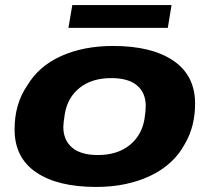

<svg xmlns="http://www.w3.org/2000/svg" viewBox="-20 -720 821 752"><path d="M248 -610.8 263.2 -700.2H651.9L637.2 -610.8ZM356.9 12.2Q205.6 12.2 121.3 -45.2Q37.1 -102.5 37.1 -212.9Q37.1 -312.5 85.9 -383.8Q131.3 -460.9 219.5 -500.5Q307.6 -540 422.9 -540Q574.2 -540 659.2 -482.2Q744.1 -424.3 744.1 -314Q744.1 -225.6 705.1 -158.2Q661.1 -75.2 568.8 -31.5Q476.6 12.2 356.9 12.2ZM363.8 -112.8Q439 -112.8 487.1 -151.1Q535.2 -189.5 545.9 -253.9Q550.8 -284.7 550.8 -305.2Q550.8 -356.4 516.8 -385.3Q482.9 -414.1 416 -414.1Q339.8 -414.1 292.2 -376.2Q244.6 -338.4 233.9 -273.9Q228 -236.8 228 -223.1Q228 -171.4 262.2 -142.1Q296.4 -112.8 363.8 -112.8Z"/></svg>

Font: Archivo Expanded ExtraBold
Style: Italic
Weight: 800
Width: 7
Italic angle: -10°
Designer: Hector Gatti
Foundry: Omnibus-Type
Version: Version 2.001